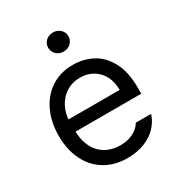

<svg xmlns="http://www.w3.org/2000/svg" viewBox="-175 -845 904 972"><g transform="rotate(-30 276.5 -359.0)"><path d="M42 -260.7Q42 -341.8 72.3 -404.8Q102.5 -467.8 156.7 -502.4Q210.9 -537.1 282.2 -537.1Q342.8 -537.1 394.5 -510.7Q446.3 -484.4 478.5 -424.8Q510.7 -365.2 510.7 -272.5V-237.3H100.6V-308.6H425.8Q425.8 -353.5 408.2 -388.2Q390.6 -422.9 357.9 -442.9Q325.2 -462.9 282.2 -462.9Q235.4 -462.9 200.2 -439.9Q165 -417 145.5 -378.4Q126 -339.8 126 -295.9V-248Q126 -189.5 146.5 -147.9Q167 -106.4 204.1 -85Q241.2 -63.5 290 -63.5Q320.3 -63.5 344.7 -71.8Q369.1 -80.1 386.2 -93.3Q403.3 -106.4 413.1 -124H502.9Q490.2 -84 460.9 -53.7Q431.6 -23.4 387.7 -6.3Q343.8 10.7 290 10.7Q214.8 10.7 158.7 -22.9Q102.5 -56.6 72.3 -118.2Q42 -179.7 42 -260.7ZM218.8 -673.8Q218.8 -689.5 226.6 -702.1Q234.4 -714.8 248 -722.2Q261.7 -729.5 277.3 -729.5Q293.9 -729.5 307.6 -722.2Q321.3 -714.8 329.1 -702.1Q336.9 -689.5 336.9 -673.8Q336.9 -659.2 329.1 -646Q321.3 -632.8 307.6 -625.5Q293.9 -618.2 277.3 -618.2Q261.7 -618.2 248 -625.5Q234.4 -632.8 226.6 -646Q218.8 -659.2 218.8 -673.8Z"/></g></svg>

Font: Pretendard JP Variable
Style: Regular
Weight: 400
Designer: Base glyphs from Inter by Rasmus Andersson; Hangul glyphs from Noto Sans CJK(Source Han Sans) by Jang Soo-young and Kang
Foundry: Kil Hyung-jin
Version: Version 1.307;Glyphs 3.2 (3192)